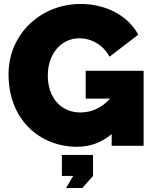

<svg xmlns="http://www.w3.org/2000/svg" viewBox="-20 -735 779 968"><path d="M543 0H704V-378H412V-238H535C492 -191 442 -168 385 -168C287 -168 221 -243 221 -354C221 -463 288 -542 380 -542C443 -542 504 -505 532 -449L677 -560C626 -656 514 -715 387 -715C182 -715 23 -560 23 -361C23 -129 183 5 368 5C434 5 492 -16 543 -59ZM395 213 449 152V46H292V152H349L313 213Z"/></svg>

Font: Raleway Black
Style: Regular
Weight: 900
Designer: Matt McInerney, Pablo Impallari, Rodrigo Fuenzalida
Foundry: Matt McInerney, Pablo Impallari, Rodrigo Fuenzalida
Version: Version 3.000g; ttfautohint (v1.5) -l 8 -r 28 -G 28 -x 14 -D